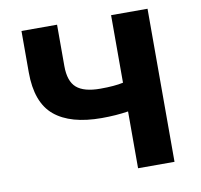

<svg xmlns="http://www.w3.org/2000/svg" viewBox="-79 -798 922 882"><g transform="rotate(-10 381.5 -357.0)"><path d="M371 -256Q226 -256 151.5 -318Q77 -380 77 -521V-714H243V-521Q243 -450 277.5 -420Q312 -390 388 -390Q455 -390 495 -399V-714H665V0H495V-265Q438 -256 371 -256Z"/></g></svg>

Font: Nebula Sans Bold
Style: Regular
Weight: 700
Designer: Paul D. Hunt for Adobe (as Source Sans)
Foundry: Nebula Entertainment & Broadcasting LLC
Version: Version 1.010